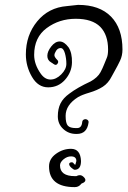

<svg xmlns="http://www.w3.org/2000/svg" viewBox="-20 -770 524 787"><path d="M254 -745Q296 -750 300 -750Q388 -750 435 -702Q482 -654 482 -567Q482 -542 472 -521Q462 -500 452 -482.5Q442 -465 438 -457Q424 -429 401.5 -414.5Q379 -400 347 -390.5Q315 -381 300 -372Q249 -340 249 -295Q249 -265 258 -255Q267 -245 291 -245Q294 -245 296 -245Q315 -245 317 -270Q318 -278 325 -280.5Q332 -283 338 -279Q344 -275 343 -268Q337 -221 295 -221Q294 -221 292 -221Q261 -221 239 -241.5Q217 -262 217 -293Q217 -324 228 -346Q239 -368 264 -386Q297 -411 351 -436Q380 -452 392 -474Q401 -491 407 -506.5Q413 -522 418 -533.5Q423 -545 423 -567Q423 -627 391 -660Q358 -693 290.5 -693Q223 -693 171.5 -655Q120 -617 120 -545Q120 -506 147 -468Q164 -444 187 -444Q210 -444 231 -465Q252 -486 252 -508.5Q252 -531 246 -552Q240 -573 228.5 -573Q217 -573 210 -562Q203 -551 203 -543.5Q203 -536 216 -523Q220 -518 217.5 -512Q215 -506 210 -504.5Q205 -503 200 -508V-507Q197 -510 190 -514Q174 -523 174 -541Q174 -559 190 -579.5Q206 -600 224.5 -600Q243 -600 261 -576Q276 -553 275 -513.5Q274 -474 246.5 -443Q219 -412 177.5 -412Q136 -412 111 -455Q86 -498 86 -547Q86 -626 132.5 -682.5Q179 -739 254 -745ZM286 -3Q181 -3 181 -88Q181 -119 209.5 -139.5Q238 -160 271 -160Q310 -160 312 -110Q312 -75 287 -74Q282 -74 273 -82Q264 -90 263.5 -96.5Q263 -103 271 -104.5Q279 -106 282 -100L288 -94Q289 -94 293 -110Q293 -129 271 -129Q255 -129 240.5 -117Q226 -105 226 -92Q226 -48 287 -48H293Q300 -52 307.5 -52Q315 -52 322.5 -45Q330 -38 330 -32Q330 -23 315 -18Q313 -17 310 -13Q301 -3 286 -3Z"/></svg>

Font: Ruge Boogie
Style: Regular
Weight: 400
Version: Version 1.003